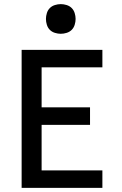

<svg xmlns="http://www.w3.org/2000/svg" viewBox="-20 -912 590 932"><path d="M85 0V-670H477V-585H182V-391H417V-306H182V-85H477V0ZM275 -748Q261 -748 246.5 -752.5Q232 -757 222 -767Q212 -777 207.5 -791.5Q203 -806 203 -820Q203 -834 207.5 -848.5Q212 -863 222 -873Q232 -883 246.5 -887.5Q261 -892 275 -892Q289 -892 303.5 -887.5Q318 -883 328 -873Q338 -863 342.5 -848.5Q347 -834 347 -820Q347 -806 342.5 -791.5Q338 -777 328 -767Q318 -757 303.5 -752.5Q289 -748 275 -748Z"/></svg>

Font: Lode Dark Term
Style: Bold
Weight: 700
Monospace: yes
Designer: Belleve Invis
Foundry: Belleve Invis
Version: Version 29.2.0